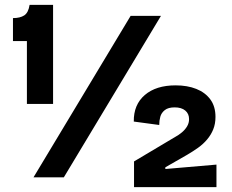

<svg xmlns="http://www.w3.org/2000/svg" viewBox="-20 -725 947 785"><path d="M90 -300V-557H33V-651Q62 -651 79 -662Q96 -673 101 -705H197V-300ZM117 0 514 -660H638L241 0ZM528 40V-65L696 -165Q711 -173 724 -184Q737 -195 745 -208.5Q753 -222 753 -238Q753 -260 737.5 -273Q722 -286 694 -286Q668 -286 654 -275Q640 -264 635.5 -248Q631 -232 631 -214L527 -228Q526 -297 572 -336.5Q618 -376 698 -376Q746 -376 782.5 -361.5Q819 -347 840 -318.5Q861 -290 861 -247Q861 -219 852 -196.5Q843 -174 827 -155Q811 -136 790 -121Q769 -106 745 -92L656 -41V-34L865 -52V40Z"/></svg>

Font: Bricolage Grotesque 48pt Condensed ExtraBold SemiBold
Style: Regular
Weight: 600
Version: Version 1.000;gftools[0.9.30]